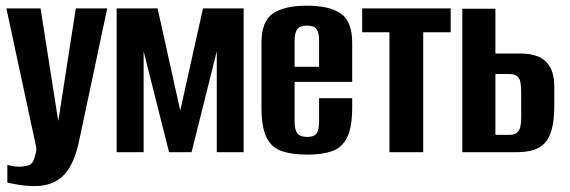

<svg xmlns="http://www.w3.org/2000/svg" viewBox="-20 -524 1961 661"><path d="M99.9 116.6Q71.6 116.6 45.9 112.4Q20.2 108.2 5.3 104.5V43.9Q11.4 45.6 22.6 47.7Q33.8 49.9 47.5 49.9Q60 49.9 76.3 45.8Q92.5 41.6 98.6 19.7Q101.2 11.4 103.8 1.2Q106.5 -9 103.5 -22.5L2 -495H119.7L180.2 -109.1H181L240.9 -495H349.1L253.2 -42.9Q236.1 41.7 199.3 79.2Q162.5 116.6 99.9 116.6Z M381.6 0V-495H522.6L600.5 -143.4L678.8 -495H818.8V0H726.3V-347.2L639.5 0H562L474.5 -347.2V0Z M1038.6 8.3Q986.9 8.3 951.5 -3.2Q916.2 -14.7 898.2 -49.5Q880.2 -84.3 880.2 -154.4V-376.8Q880.2 -450.3 919.3 -477.3Q958.5 -504.4 1036.7 -504.4Q1114.6 -504.4 1153.5 -477.3Q1192.5 -450.3 1192.5 -376.8V-242.2H994.2V-107.4Q994.2 -76.7 1003.8 -64.7Q1013.5 -52.6 1038 -52.6Q1060.9 -52.6 1069.7 -64.3Q1078.5 -76.1 1078.5 -107.4V-186H1192.5V-155.4Q1192.5 -85.3 1174.7 -50.1Q1156.9 -15 1122.5 -3.3Q1088.1 8.3 1038.6 8.3ZM994.2 -294H1078.5V-383.3Q1078.5 -411.8 1069.7 -423.8Q1060.9 -435.9 1036.7 -435.9Q1013.5 -435.9 1003.8 -423.8Q994.2 -411.8 994.2 -383.3Z M1320.7 0V-413H1226.8V-495H1531.6V-413H1437V0Z M1571.6 0V-494H1685.6V-339.7H1773.5Q1807.7 -339.7 1833.4 -329.2Q1859 -318.6 1873.7 -293.2Q1888.3 -267.8 1888.3 -221.6V-162.3Q1888.3 -112 1879.9 -80.1Q1871.5 -48.2 1855 -31Q1838.6 -13.8 1814.3 -6.9Q1789.9 0 1757.1 0ZM1685.6 -59.6H1730.9Q1750.4 -59.6 1759.4 -66.9Q1768.5 -74.2 1771.4 -87.9Q1774.3 -101.5 1774.3 -119.9V-204.4Q1774.3 -224.9 1771.9 -239.4Q1769.5 -254 1760.4 -261.6Q1751.3 -269.2 1730.9 -269.2H1685.6Z"/></svg>

Font: Alumni Sans SC Thin
Style: Regular
Weight: 100
Designer: Robert E. Leuschke
Foundry: Robert E. Leuschke
Version: Version 1.018